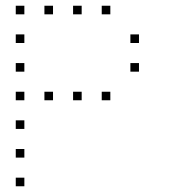

<svg xmlns="http://www.w3.org/2000/svg" viewBox="-20 -685 640 670"><path d="M36 -665Q35 -665 35 -665Q35 -665 35 -664V-636Q35 -635 35 -635Q35 -635 36 -635H64Q65 -635 65 -635Q65 -635 65 -636V-664Q65 -665 65 -665Q65 -665 64 -665ZM136 -665Q135 -665 135 -665Q135 -665 135 -664V-636Q135 -635 135 -635Q135 -635 136 -635H164Q165 -635 165 -635Q165 -635 165 -636V-664Q165 -665 165 -665Q165 -665 164 -665ZM236 -665Q235 -665 235 -665Q235 -665 235 -664V-636Q235 -635 235 -635Q235 -635 236 -635H264Q265 -635 265 -635Q265 -635 265 -636V-664Q265 -665 265 -665Q265 -665 264 -665ZM336 -665Q335 -665 335 -665Q335 -665 335 -664V-636Q335 -635 335 -635Q335 -635 336 -635H364Q365 -635 365 -635Q365 -635 365 -636V-664Q365 -665 365 -665Q365 -665 364 -665ZM36 -565Q35 -565 35 -565Q35 -565 35 -564V-536Q35 -535 35 -535Q35 -535 36 -535H64Q65 -535 65 -535Q65 -535 65 -536V-564Q65 -565 65 -565Q65 -565 64 -565ZM436 -565Q435 -565 435 -565Q435 -565 435 -564V-536Q435 -535 435 -535Q435 -535 436 -535H464Q465 -535 465 -535Q465 -535 465 -536V-564Q465 -565 465 -565Q465 -565 464 -565ZM36 -465Q35 -465 35 -465Q35 -465 35 -464V-436Q35 -435 35 -435Q35 -435 36 -435H64Q65 -435 65 -435Q65 -435 65 -436V-464Q65 -465 65 -465Q65 -465 64 -465ZM436 -465Q435 -465 435 -465Q435 -465 435 -464V-436Q435 -435 435 -435Q435 -435 436 -435H464Q465 -435 465 -435Q465 -435 465 -436V-464Q465 -465 465 -465Q465 -465 464 -465ZM36 -365Q35 -365 35 -365Q35 -365 35 -364V-336Q35 -335 35 -335Q35 -335 36 -335H64Q65 -335 65 -335Q65 -335 65 -336V-364Q65 -365 65 -365Q65 -365 64 -365ZM136 -365Q135 -365 135 -365Q135 -365 135 -364V-336Q135 -335 135 -335Q135 -335 136 -335H164Q165 -335 165 -335Q165 -335 165 -336V-364Q165 -365 165 -365Q165 -365 164 -365ZM236 -365Q235 -365 235 -365Q235 -365 235 -364V-336Q235 -335 235 -335Q235 -335 236 -335H264Q265 -335 265 -335Q265 -335 265 -336V-364Q265 -365 265 -365Q265 -365 264 -365ZM336 -365Q335 -365 335 -365Q335 -365 335 -364V-336Q335 -335 335 -335Q335 -335 336 -335H364Q365 -335 365 -335Q365 -335 365 -336V-364Q365 -365 365 -365Q365 -365 364 -365ZM36 -265Q35 -265 35 -265Q35 -265 35 -264V-236Q35 -235 35 -235Q35 -235 36 -235H64Q65 -235 65 -235Q65 -235 65 -236V-264Q65 -265 65 -265Q65 -265 64 -265ZM36 -165Q35 -165 35 -165Q35 -165 35 -164V-136Q35 -135 35 -135Q35 -135 36 -135H64Q65 -135 65 -135Q65 -135 65 -136V-164Q65 -165 65 -165Q65 -165 64 -165ZM36 -65Q35 -65 35 -65Q35 -65 35 -64V-36Q35 -35 35 -35Q35 -35 36 -35H64Q65 -35 65 -35Q65 -35 65 -36V-64Q65 -65 65 -65Q65 -65 64 -65Z"/></svg>

Font: Doto Black Thin
Style: Regular
Weight: 250
Monospace: yes
Version: Version 1.000